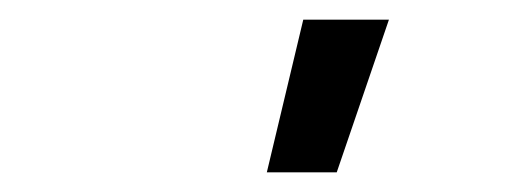

<svg xmlns="http://www.w3.org/2000/svg" viewBox="-20 -775 540 195"><path d="M251 -600 288 -755H375L322 -600Z"/></svg>

Font: Iosevka Medium Oblique
Style: Regular
Weight: 500
Italic angle: -9°
Monospace: yes
Designer: Belleve Invis
Foundry: Belleve Invis
Version: Version 32.5.0; ttfautohint (v1.8.4)